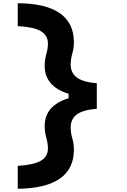

<svg xmlns="http://www.w3.org/2000/svg" viewBox="-20 -975 790 1190"><path d="M90 -813V-955Q264 -954 351 -893Q438 -832 438 -713Q438 -677 428 -642.5Q418 -608 418 -576Q418 -523 456.5 -494.5Q495 -466 580 -459V-380H405V-394Q332 -416 294.5 -459.5Q257 -503 257 -565Q257 -605 267 -639.5Q277 -674 277 -705Q277 -756 233 -782Q189 -808 90 -813ZM90 53Q189 47 233 21.5Q277 -4 277 -55Q277 -86 267 -121Q257 -156 257 -195Q257 -258 294.5 -301Q332 -344 405 -366V-380H580V-301Q495 -294 456.5 -266Q418 -238 418 -184Q418 -152 428 -118Q438 -84 438 -47Q438 71 351 132Q264 193 90 195Z"/></svg>

Font: Martian Mono SemiExpanded SemiExpanded
Style: Bold
Weight: 700
Width: 6
Monospace: yes
Version: Version 1.000